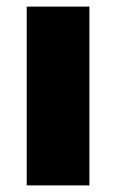

<svg xmlns="http://www.w3.org/2000/svg" viewBox="-20 -562 353 582"><path d="M61 -542H251V0H61Z"/></svg>

Font: CMG Sans ExtraBold
Style: Regular
Weight: 800
Designer: Julieta Ulanovsky
Foundry: Julieta Ulanovsky
Version: Version 7.200